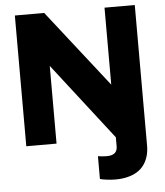

<svg xmlns="http://www.w3.org/2000/svg" viewBox="-60 -753 878 1024"><g transform="rotate(-5 379.0 -241.0)"><path d="M538 -6Q458 -109 379 -211Q300 -313 220 -416V0H58V-700H215Q296 -597 376.5 -494Q457 -391 538 -288V-700H700V52Q700 114 670 155.5Q640 197 580 211Q553 218 516 218Q495 218 471 215Q447 212 434 208V86Q446 88 456.5 89Q467 90 482 90Q538 90 538 42Z"/></g></svg>

Font: Rosa Sans Black
Style: Regular
Weight: 900
Designer: Pentagram / MCKL
Foundry: Pentagram / MCKL
Version: Version 1.005;September 16, 2019;FontCreator 11.5.0.2425 64-